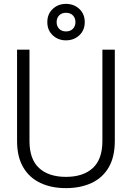

<svg xmlns="http://www.w3.org/2000/svg" viewBox="-20 -956 680 990"><path d="M68 -229V-700H132V-229Q132 -135 181.5 -89.5Q231 -44 320 -44Q409 -44 458.5 -89.5Q508 -135 508 -229V-700H572V-229Q572 -147 540.5 -93Q509 -39 452 -12.5Q395 14 320 14Q245 14 188.5 -12.5Q132 -39 100 -93Q68 -147 68 -229ZM224 -842Q224 -884 252 -910Q280 -936 320 -936Q361 -936 389 -910Q417 -884 417 -842Q417 -800 389 -774Q361 -748 320 -748Q280 -748 252 -774Q224 -800 224 -842ZM369 -842Q369 -863 356 -876.5Q343 -890 320 -890Q298 -890 285 -876.5Q272 -863 272 -842Q272 -821 285 -807.5Q298 -794 320 -794Q343 -794 356 -807.5Q369 -821 369 -842Z"/></svg>

Font: Space Grotesk Frontify Light
Style: Regular
Weight: 300
Designer: Florian Karsten
Version: Version 2.000